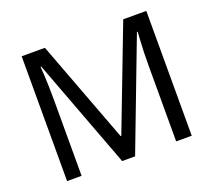

<svg xmlns="http://www.w3.org/2000/svg" viewBox="-120 -873 1148 1032"><g transform="rotate(-20 453.5 -357.0)"><path d="M412 0 177 -626H173Q175 -606 176.5 -575Q178 -544 179 -507.5Q180 -471 180 -433V0H97V-714H230L450 -129H454L678 -714H810V0H721V-439Q721 -474 722 -508.5Q723 -543 725 -573.5Q727 -604 728 -625H724L486 0Z"/></g></svg>

Font: hexlkannada05
Style: Book
Weight: 400
Designer: Jelle Bosma - Monotype Design Team
Foundry: Monotype Imaging Inc.
Version: Version 2.003